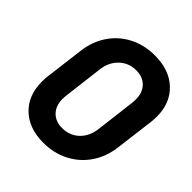

<svg xmlns="http://www.w3.org/2000/svg" viewBox="-196 -839 981 981"><g transform="rotate(45 294.5 -348.5)"><path d="M47 -205Q47 -230 49 -243L76 -457Q85 -531 123.5 -588Q162 -645 223.5 -676.5Q285 -708 361 -708Q466 -708 527.5 -649.5Q589 -591 589 -494Q589 -470 587 -457L560 -243Q551 -168 512 -110.5Q473 -53 411 -21Q349 11 273 11Q169 11 108 -47.5Q47 -106 47 -205ZM423 -238 450 -458Q451 -466 451 -480Q451 -529 423 -558Q395 -587 347 -587Q294 -587 256.5 -551.5Q219 -516 212 -458L185 -238Q184 -231 184 -217Q184 -168 212 -139Q240 -110 288 -110Q342 -110 379 -145Q416 -180 423 -238Z"/></g></svg>

Font: Barlow
Style: Bold Italic
Weight: 700
Italic angle: -7°
Designer: Jeremy Tribby
Foundry: Tribby Type
Version: Version 1.422